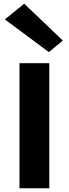

<svg xmlns="http://www.w3.org/2000/svg" viewBox="-20 -1010 370 1030"><path d="M84.5 0V-671H244.5V0ZM242 -730.5 6 -906 110 -990 317 -792.5Z"/></svg>

Font: Karla ExtraBold
Style: Regular
Weight: 800
Designer: Jonathan Pinhorn
Version: Version 2.001